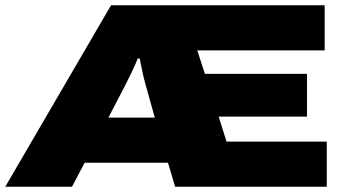

<svg xmlns="http://www.w3.org/2000/svg" viewBox="-30 -708 1302 728"><path d="M-10 0 391 -688H1201V-517H718L747 -428H1134V-266H799L829 -171H1209V0H634L607 -91H291L243 0ZM381 -262H557L522 -387Q519 -397 516 -409.5Q513 -422 510 -435.5Q507 -449 504.5 -462.5Q502 -476 500 -486H492Q489 -478 484 -466Q479 -454 472.5 -441Q466 -428 459.5 -414Q453 -400 446 -387Z"/></svg>

Font: Archivo SemiBold Expanded Black
Style: Regular
Weight: 900
Width: 7
Version: Version 2.001